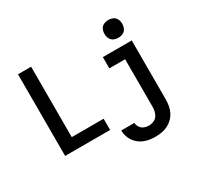

<svg xmlns="http://www.w3.org/2000/svg" viewBox="-190 -1012 1580 1497"><g transform="rotate(-30 600.0 -263.5)"><path d="M122 0V-735H240V-101H527V0ZM809 223Q784 223 758.5 219.5Q733 216 709 206.5Q685 197 664.5 181Q644 165 629.5 143.5Q615 122 607.5 97Q600 72 600 47H718Q719 63 726.5 78.5Q734 94 747 104Q760 114 776.5 118Q793 122 809 122Q830 122 850 113.5Q870 105 882 88.5Q894 72 899 51.5Q904 31 904 10V-419H762V-520H1022V10Q1022 39 1017 67Q1012 95 999.5 120.5Q987 146 966.5 166.5Q946 187 920.5 200Q895 213 866.5 218Q838 223 809 223ZM943 -590Q927 -590 911 -595Q895 -600 884 -611Q873 -622 868 -638Q863 -654 863 -670Q863 -686 868 -702Q873 -718 884 -729Q895 -740 911 -745Q927 -750 943 -750Q959 -750 975 -745Q991 -740 1002 -729Q1013 -718 1018 -702Q1023 -686 1023 -670Q1023 -654 1018 -638Q1013 -622 1002 -611Q991 -600 975 -595Q959 -590 943 -590Z"/></g></svg>

Font: Zed Sans Extended
Style: Bold
Weight: 700
Width: 7
Designer: Belleve Invis
Foundry: Belleve Invis
Version: Version 1.0.0; ttfautohint (v1.8.4)